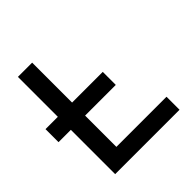

<svg xmlns="http://www.w3.org/2000/svg" viewBox="-196 -831 968 968"><g transform="rotate(-45 288.0 -346.5)"><path d="M-9.8 -315.9V-408.7H398.4V-315.9ZM78.1 0V-693.4H179.7V0ZM78.1 0V-92.8H537.1V0Z"/></g></svg>

Font: Cascadia Code
Style: Regular
Weight: 400
Monospace: yes
Designer: Aaron Bell
Foundry: Saja Typeworks
Version: Version 2106.017